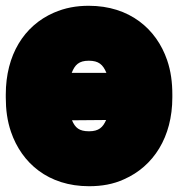

<svg xmlns="http://www.w3.org/2000/svg" viewBox="-26 -596 616 664"><path d="M-6 -269V-259C-6 -217 -1 -178 12 -140C49 -32 141 48 282 48C326 48 366 41 403 24C505 -21 570 -122 570 -259V-269C570 -311 565 -350 552 -388C515 -496 422 -576 281 -576C238 -576 199 -569 160 -552C57 -507 -6 -406 -6 -269ZM342 -344H222C233 -372 247 -386 281 -386C315 -386 330 -373 342 -344ZM223 -180 341 -181C330 -156 316 -142 282 -142C248 -142 234 -154 223 -180Z"/></svg>

Font: Asimov Print
Style: E
Weight: 500
Designer: Google
Version: Version 2.000980; 2014